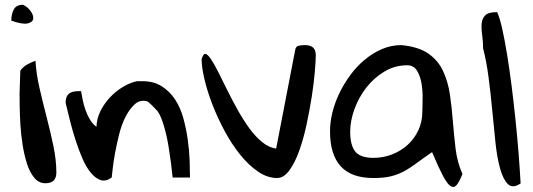

<svg xmlns="http://www.w3.org/2000/svg" viewBox="-20 -752 2193 790"><path d="M60.5 -366.2Q60.5 -372.1 61 -385.3Q61.5 -398.4 62 -413.1Q62.5 -427.7 63 -441.4Q63.5 -455.1 63.5 -460.9Q74.2 -476.6 91.3 -486.3Q108.4 -496.1 126 -502Q128.9 -449.2 142.6 -389.6Q156.2 -330.1 171.9 -270Q187.5 -210 199.7 -151.4Q211.9 -92.8 211.9 -42Q211.9 2 167 2Q139.6 2 121.1 -20.5Q102.5 -43 91.3 -77.6Q80.1 -112.3 73.2 -154.8Q66.4 -197.3 64 -238.3Q61.5 -279.3 61 -313.5Q60.5 -347.7 60.5 -366.2ZM74.2 -732.4Q92.8 -724.6 105.5 -707Q118.2 -689.5 116.7 -675.3Q115.2 -661.1 94.7 -655.8Q74.2 -650.4 26.4 -667Q26.4 -693.4 36.6 -712.9Q46.9 -732.4 74.2 -732.4Z M250 -329.1Q250 -354.5 262.7 -365.7Q275.4 -377 303.7 -377H313.5Q316.4 -361.3 320.3 -340.8Q324.2 -320.3 332 -298.8Q339.8 -277.3 350.6 -259.3Q361.3 -241.2 377 -230.5Q377.9 -264.6 394 -296.4Q410.2 -328.1 434.1 -353Q458 -377.9 486.8 -395Q515.6 -412.1 543.9 -418H565.4Q612.3 -418 645.5 -397Q678.7 -376 700.7 -342.3Q722.7 -308.6 734.4 -265.6Q746.1 -222.7 752.4 -178.2Q758.8 -133.8 760.3 -92.3Q761.7 -50.8 761.7 -21.5H690.4Q684.6 -80.1 675.8 -133.8Q672.9 -155.3 668 -179.2Q663.1 -203.1 657.2 -224.1Q651.4 -245.1 644.5 -263.2Q637.7 -281.2 628.9 -293.9Q625 -297.9 618.7 -304.7Q612.3 -311.5 605.5 -318.4Q598.6 -325.2 592.8 -330.1Q586.9 -335 585.9 -335Q556.6 -342.8 535.2 -323.7Q513.7 -304.7 497.1 -272.5Q480.5 -240.2 470.2 -199.2Q460 -158.2 453.1 -120.6Q446.3 -83 443.4 -55.2Q440.4 -27.3 439.5 -21.5Q415 -3.9 393.6 -11.2Q372.1 -18.6 353 -42Q334 -65.4 318.8 -100.6Q303.7 -135.7 291 -175.3Q278.3 -214.8 268.1 -254.9Q257.8 -294.9 250 -329.1Z M809.6 -508.8Q816.4 -532.2 825.7 -530.3Q835 -528.3 848.6 -507.8Q862.3 -487.3 879.4 -453.1Q896.5 -418.9 916 -379.4Q935.5 -339.8 958.5 -298.8Q981.4 -257.8 1006.3 -223.6Q1031.2 -189.5 1059.1 -167Q1086.9 -144.5 1116.2 -140.6L1194.3 -544.9Q1196.3 -561.5 1209.5 -564Q1222.7 -566.4 1235.4 -566.4Q1279.3 -566.4 1279.3 -525.4Q1279.3 -503.9 1275.4 -457Q1271.5 -410.2 1262.7 -354Q1253.9 -297.9 1241.2 -238.8Q1228.5 -179.7 1210.9 -130.9Q1193.4 -82 1170.4 -50.8Q1147.5 -19.5 1120.1 -19.5Q1080.1 -19.5 1041 -46.4Q1002 -73.2 967.3 -116.7Q932.6 -160.2 903.8 -213.9Q875 -267.6 854 -321.8Q833 -376 821.3 -425.8Q809.6 -475.6 809.6 -508.8Z M1757.8 -126Q1720.7 -100.6 1693.8 -80.6Q1667 -60.5 1641.6 -46.9Q1616.2 -33.2 1587.4 -26.4Q1558.6 -19.5 1516.6 -19.5Q1425.8 -19.5 1381.8 -67.9Q1337.9 -116.2 1337.9 -211.9Q1337.9 -249 1347.7 -289.1Q1357.4 -329.1 1376.5 -368.7Q1395.5 -408.2 1421.9 -443.8Q1448.2 -479.5 1481.4 -506.8Q1514.6 -534.2 1552.2 -550.3Q1589.8 -566.4 1631.8 -566.4Q1702.1 -559.6 1742.2 -531.7Q1782.2 -503.9 1802.7 -460.4Q1823.2 -417 1831.1 -363.8Q1838.9 -310.5 1843.3 -253.9Q1847.7 -197.3 1854.5 -140.6Q1861.3 -84 1882.8 -36.1Q1870.1 -3.9 1858.9 9.3Q1847.7 22.5 1834 13.7Q1820.3 4.9 1802.2 -29.3Q1784.2 -63.5 1757.8 -126ZM1420.9 -210Q1420.9 -154.3 1441.9 -128.4Q1462.9 -102.5 1516.6 -102.5Q1556.6 -102.5 1593.3 -116.7Q1629.9 -130.9 1657.2 -155.8Q1684.6 -180.7 1701.2 -215.8Q1717.8 -251 1717.8 -293.9Q1717.8 -311.5 1718.8 -343.3Q1719.7 -375 1714.8 -406.2Q1710 -437.5 1696.3 -460.4Q1682.6 -483.4 1655.3 -483.4Q1604.5 -483.4 1561.5 -457.5Q1518.6 -431.6 1487.3 -391.6Q1456.1 -351.6 1438.5 -303.2Q1420.9 -254.9 1420.9 -210Z M1967.8 -552.7Q1967.8 -581.1 1963.9 -607.9Q1960 -634.8 1961.9 -655.8Q1963.9 -676.8 1977.1 -689.5Q1990.2 -702.1 2025.4 -702.1Q2036.1 -679.7 2046.4 -633.8Q2056.6 -587.9 2066.4 -528.3Q2076.2 -468.8 2085 -398.9Q2093.8 -329.1 2101.1 -258.8Q2108.4 -188.5 2113.8 -120.6Q2119.1 -52.7 2122.1 2.9Q2089.8 24.4 2070.3 5.9Q2050.8 -12.7 2038.1 -57.1Q2025.4 -101.6 2018.6 -165.5Q2011.7 -229.5 2005.4 -298.3Q1999 -367.2 1990.2 -434.1Q1981.4 -501 1967.8 -552.7Z"/></svg>

Font: Gloria Hallelujah
Style: Regular
Weight: 400
Designer: Kimberly Geswein
Foundry: Kimberly Geswein
Version: Version 1.004 2010